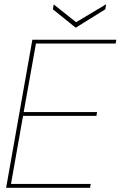

<svg xmlns="http://www.w3.org/2000/svg" viewBox="-20 -888 570 908"><path d="M9 0 133 -700H530L527 -682H150L92 -358H439L436 -340H89L32 -18H409L406 0ZM482 -868 478 -844 338 -757 230 -844 234 -867 340 -783Z"/></svg>

Font: DM Sans 36pt Thin
Style: Italic
Weight: 250
Italic angle: -10°
Designer: Colophon Foundry, Jonny Pinhorn
Foundry: Colophon Foundry
Version: Version 4.004;gftools[0.9.30]